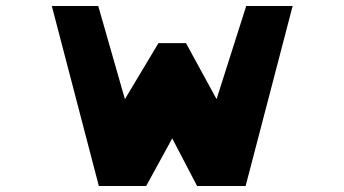

<svg xmlns="http://www.w3.org/2000/svg" viewBox="-20 -594 1150 641"><path d="M310 27 153 -574H308L397 -263L509 -450H601L703 -263L802 -574H957L800 27H638L555 -132L468 27Z"/></svg>

Font: OpenDyslexic
Style: Bold
Weight: 800
Designer: Abbie Gonzalez
Version: Version 0.920;hotconv 1.0.109;makeotfexe 2.5.65596